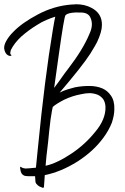

<svg xmlns="http://www.w3.org/2000/svg" viewBox="-20 -873 598 918"><path d="M467.3 -752.4C468.2 -790.2 451.4 -818 417.1 -835.6C396 -847 371.4 -852.7 343.2 -852.7C337 -851.8 330 -851.4 322.1 -851.4C265.8 -847 212.1 -831.2 161 -803.9C110.9 -777.5 71.7 -749.8 43.6 -720.7C28.6 -705.8 17.2 -690.8 9.2 -675.8C3.1 -664.4 0 -654.3 0 -645.5V-640.2C2.6 -624.4 8.8 -613.8 18.5 -608.5C27.3 -604.1 33 -604.6 35.6 -609.8C31.2 -610.7 29 -614.2 29 -620.4C29.9 -626.6 30.8 -631 31.7 -633.6C43.1 -656.5 59.8 -678 81.8 -698.3C104.7 -718.5 129.8 -737 157.1 -753.7C172 -763.4 187 -771.3 202 -777.5C216 -783.6 230.1 -788.9 244.2 -793.3C242.4 -787.2 238.5 -765.6 232.3 -728.6C206.8 -576.4 183 -388.1 161 -163.7C157.5 -131.1 154.4 -100.3 151.8 -71.3C126.3 -68.6 109.6 -67.3 101.6 -67.3C93.7 -68.2 88.4 -69.5 85.8 -71.3C84 -71.3 83.2 -71.7 83.2 -72.6C83.2 -73.5 81.8 -74.4 79.2 -75.2C75.7 -77.9 75.2 -72.6 77.9 -59.4C79.6 -47.1 84.9 -38.7 93.7 -34.3C98.1 -31.7 106.5 -30.4 118.8 -30.4H147.8C148.7 -22.4 149.2 -15 149.2 -7.9C149.2 -0.9 151.8 4.8 157.1 9.2C162.4 15.4 169.4 19.8 178.2 22.4C181.7 24.2 184.4 25.1 186.1 25.1C188.8 24.2 190.1 22.9 190.1 21.1C191 15 191.8 3.1 192.7 -14.5C193.6 -26 194 -33 194 -35.6C246 -46.2 297.9 -67.8 349.8 -100.3C400.8 -132.9 442.2 -170.7 473.9 -213.8C491.5 -237.6 505.1 -261.8 514.8 -286.4C522.7 -310.2 526.7 -331.8 526.7 -351.1C527.6 -378.4 521.8 -400.4 509.5 -417.1C499 -432.1 485.8 -443.1 469.9 -450.1C451.4 -458 430.3 -462 406.6 -462C382.8 -462 359.9 -459.8 337.9 -455.4C326.5 -451.9 315.5 -448.8 304.9 -446.2C290 -441.8 276.8 -436.5 265.3 -430.3C337.5 -514.8 386.3 -576.8 411.8 -616.4C430.3 -646.4 441.3 -665.3 444.8 -673.2C459.8 -705.8 467.3 -732.2 467.3 -752.4ZM293 -799.9C302.7 -810.5 328.2 -814.9 369.6 -813.1C392.5 -812.2 407 -803.4 413.2 -786.7C422.8 -764.7 421.1 -739.6 407.9 -711.5C387.6 -662.2 354.2 -607.2 307.6 -546.5C299.6 -536.8 284.2 -515.7 261.4 -483.1C247.3 -463.8 239.8 -453.6 238.9 -452.8C246.8 -506.4 254.3 -560.1 261.4 -613.8C278.1 -732.6 288.6 -794.6 293 -799.9ZM232.3 -361.7C242.9 -371.4 260.9 -382.8 286.4 -396C312 -408.3 338.8 -417.1 367 -422.4C381.9 -425.9 396.4 -427.7 410.5 -427.7C424.6 -426.8 436.9 -424.2 447.5 -419.8C457.2 -415.4 465.5 -408.8 472.6 -400C479.6 -390.3 483.6 -377.5 484.4 -361.7C485.3 -322.1 469 -282.5 435.6 -242.9C403 -202.4 365.6 -168.1 323.4 -139.9C301.4 -125 279.4 -112.2 257.4 -101.6C235.4 -91.1 215.6 -84 198 -80.5C198.9 -89.3 200.2 -104.3 202 -125.4C204.6 -145.6 207.2 -168.1 209.9 -192.7C213.4 -230.6 217.4 -267.1 221.8 -302.3C227 -336.6 230.6 -356.4 232.3 -361.7Z"/></svg>

Font: Impossible
Style: Reguler
Weight: 400
Designer: Ahsan Design
Foundry: Designer
Version: Version 3.16.0